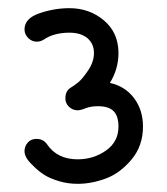

<svg xmlns="http://www.w3.org/2000/svg" viewBox="-20 -340 410 470"><path d="M40 30Q40 18 48 9Q56 0 69 0Q86 0 95 13Q120 50 170 50Q209 50 239.5 28.5Q270 7 270 -30Q270 -56 258 -68Q246 -80 220 -80Q202 -80 189.5 -75Q177 -70 170 -70Q158 -70 149 -78.5Q140 -87 140 -99Q140 -118 154 -126Q161 -130 171.5 -138.5Q182 -147 196 -168Q210 -189 210 -210Q210 -233 194 -246.5Q178 -260 150 -260Q112 -260 87 -243Q79 -238 70 -238Q58 -238 49 -247Q40 -256 40 -268Q40 -295 76.5 -307.5Q113 -320 150 -320Q199 -320 234.5 -290Q270 -260 270 -210Q270 -171 249 -137Q286 -129 308 -100Q330 -71 330 -30Q330 17 302 50.5Q274 84 239 97Q204 110 170 110Q146 110 124.5 103.5Q103 97 90 89Q77 81 65.5 70Q54 59 50 54Q46 49 44 45Q40 37 40 30Z"/></svg>

Font: Pecita
Style: Book
Weight: 400
Width: 7
Version: Version 4.3